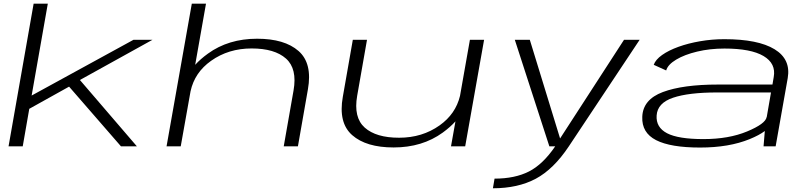

<svg xmlns="http://www.w3.org/2000/svg" viewBox="-20 -805 4452 1056"><path d="M27 0 165 -785H243L154 -279.5L714 -586H818.5L419.5 -365L733 0H645.5L360 -328.5L141 -206.5L105 0Z M896 0 1035 -785H1113L1053.5 -448.5Q1082 -480 1123.5 -510Q1236.5 -592 1394 -592Q1545 -592 1622 -524.5Q1699 -457 1673.5 -313.5L1618.5 0H1540.5L1594.5 -307.5Q1615.5 -427 1553 -482.8Q1490.5 -538.5 1364 -538.5Q1236.5 -538.5 1141 -470.5Q1050.5 -406.5 1028 -303L974 0Z M2460.5 0 2485 -137.5Q2456.5 -106 2415.5 -76Q2302.5 6 2145 6Q1994 6 1917 -61.8Q1840 -129.5 1865.5 -272.5L1920.5 -586H1998.5L1944.5 -278.5Q1923.5 -159 1986 -103.2Q2048.5 -47.5 2175 -47.5Q2302.5 -47.5 2398 -115.5Q2486 -178 2510 -277.5L2564.5 -586H2642.5L2538.5 0Z M3001.5 0 2811.5 -586H2894L3060.5 -43.5L3412 -586H3498L3108.5 0Q3025 125.5 2926.8 178Q2828.5 230.5 2691 230.5L2700 177.5Q2812 177.5 2889.5 138Q2966 99 3033.5 0Z M4179.5 0 4186.5 -84.5Q4156 -61.5 4103.5 -40Q3990 6.5 3830.5 6.5Q3668 6.5 3588.5 -34.2Q3509 -75 3512.5 -162Q3515.5 -257.5 3625.8 -298.8Q3736 -340 3929 -340H4228.5L4235.5 -381.5Q4249 -455.5 4179.5 -496.8Q4110 -538 3964.5 -538Q3884 -538 3814.2 -521.2Q3744.5 -504.5 3698.8 -477Q3653 -449.5 3644 -417.5L3575.5 -448.5Q3585.5 -477 3621.5 -502.5Q3657.5 -528 3711.5 -547.5Q3765.5 -567 3830.5 -578.2Q3895.5 -589.5 3964 -589.5Q4149.5 -589.5 4240 -534.2Q4330.5 -479 4312.5 -375.5L4246 0ZM4197 -161 4220.5 -296.5H3924Q3767.5 -296.5 3681.8 -267.5Q3596 -238.5 3591.5 -170Q3587 -104.5 3648.8 -72.2Q3710.5 -40 3849 -40Q3988 -40 4089 -82Q4190 -124 4196.5 -161Z"/></svg>

Font: Anybody UltraExpanded Light
Style: Italic
Weight: 300
Width: 9
Italic angle: -10°
Designer: Tyler Finck
Foundry: Etcetera Type Company
Version: Version 1.010; ttfautohint (v1.8.3) -l 8 -r 50 -G 200 -x 14 